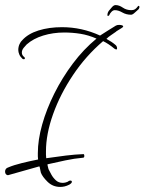

<svg xmlns="http://www.w3.org/2000/svg" viewBox="-20 -645 569 756"><path d="M217 91Q188 91 167.5 71Q147 51 141 35L139 26Q138 23 137.5 18.5Q137 14 135 10L11 45Q0 43 0 30Q0 25 3 20.5Q6 16 13 14Q34 5 66.5 -3Q99 -11 130 -17Q129 -23 129 -29Q129 -35 129 -42Q129 -94 146 -154.5Q163 -215 194 -277Q225 -339 267 -395Q309 -451 360 -493Q328 -507 296.5 -512Q265 -517 233 -517Q189 -517 150 -505Q111 -493 85 -470Q81 -466 73.5 -457Q66 -448 66 -438Q66 -427 76 -420Q78 -418 78 -415Q78 -413 75.5 -412Q73 -411 69 -413Q60 -421 56 -430.5Q52 -440 52 -448Q52 -461 57 -471.5Q62 -482 67 -486Q90 -512 131.5 -525Q173 -538 224 -538Q302 -538 374 -505Q387 -513 403 -523.5Q419 -534 436 -544Q441 -547 449 -547Q455 -547 460 -545.5Q465 -544 465 -541Q465 -538 458 -534L437 -521H438Q430 -515 418.5 -507.5Q407 -500 399 -492Q410 -486 419 -480Q428 -474 436 -467Q441 -462 441 -454Q441 -447 431 -453Q407 -473 386 -483Q318 -425 267.5 -349.5Q217 -274 189 -195.5Q161 -117 161 -49Q161 -42 161 -35.5Q161 -29 162 -22Q202 -28 239.5 -32.5Q277 -37 306 -38Q312 -40 312 -31Q312 -24 307 -24Q273 -21 237.5 -13.5Q202 -6 167 2Q167 6 168.5 11Q170 16 171 21Q175 29 182 42Q189 55 200 65Q211 75 227 75Q238 75 250 69H248Q253 66 257 66Q263 66 263 71Q263 76 253 82Q243 87 234.5 89Q226 91 217 91ZM410 -585Q407 -582 405 -582Q403 -582 403 -586Q403 -595 409 -603Q414 -609 421 -617Q428 -625 435 -625Q449 -625 463.5 -615Q478 -605 497 -605Q506 -605 511.5 -608.5Q517 -612 522 -619Q524 -622 526 -622Q529 -622 529 -617Q529 -614 526 -609Q519 -603 510.5 -595Q502 -587 496 -587Q477 -587 461.5 -596Q446 -605 432 -605Q425 -605 418.5 -598Q412 -591 410 -585Z"/></svg>

Font: Fuggles
Style: Regular
Weight: 400
Designer: Rob Leuschke
Foundry: Robert E. Leuschke
Version: Version 1.100; ttfautohint (v1.8.3)